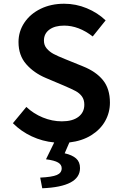

<svg xmlns="http://www.w3.org/2000/svg" viewBox="-20 -751 656 1027"><path d="M310 149Q310 130 291 118.5Q272 107 226 101L270 11Q207 5 150 -21.5Q93 -48 49 -92L121 -179Q159 -143 209 -122.5Q259 -102 311 -102Q368 -102 399.5 -126Q431 -150 431 -191Q431 -218 418 -235.5Q405 -253 384.5 -264Q364 -275 322 -293L225 -334Q161 -361 120 -408Q79 -455 79 -526Q79 -583 110.5 -630Q142 -677 197.5 -704Q253 -731 323 -731Q386 -731 444 -707Q502 -683 545 -642L476 -556Q401 -614 323 -614Q273 -614 244 -592.5Q215 -571 215 -534Q215 -509 230 -491.5Q245 -474 266.5 -462.5Q288 -451 328 -435L424 -396Q494 -368 531 -322Q568 -276 568 -202Q568 -149 542.5 -103.5Q517 -58 468 -27.5Q419 3 351 11L326 69Q366 78 387 96.5Q408 115 408 148Q408 248 206 256L195 199Q258 196 284 185Q310 174 310 149Z"/></svg>

Font: Nebula Sans Semibold
Style: Regular
Weight: 600
Designer: Paul D. Hunt for Adobe (as Source Sans)
Foundry: Nebula Entertainment & Broadcasting LLC
Version: Version 1.010